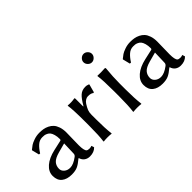

<svg xmlns="http://www.w3.org/2000/svg" viewBox="-30 -1137 1637 1637"><g transform="rotate(-45 788.5 -319.0)"><path d="M310.1 -225.1 225.1 -202.1Q169.4 -187 147.7 -162.6Q126 -138.2 126 -102.1Q126 -77.6 147 -59.3Q168 -41 200.2 -41Q240.2 -41 292 -80.1Q306.2 -90.8 306.2 -106ZM310.1 -47.9H306.2Q265.6 -13.7 238.3 -2Q210.9 9.8 169.9 9.8Q111.8 9.8 78.4 -17.3Q44.9 -44.4 44.9 -98.1Q44.9 -148.9 89.4 -187.5Q133.3 -225.6 210.9 -243.2L304.2 -264.2Q311 -266.6 311 -275.9Q311 -308.1 304.2 -331.3Q297.4 -354.5 288.1 -366.2Q278.8 -377.9 264.2 -384.8Q249.5 -391.6 239.3 -392.8Q229 -394 214.8 -394Q182.1 -394 155.8 -371.1Q129.4 -348.1 105 -309.1L91.8 -310.1L75.2 -377L78.1 -380.9Q96.2 -396 111.1 -406.2Q126 -416.5 158 -427.7Q189.9 -439 225.1 -439Q250 -439 271.7 -435.3Q293.5 -431.6 315.9 -420.7Q338.4 -409.7 354.2 -392.3Q370.1 -375 380.1 -345.5Q390.1 -315.9 390.1 -276.9Q390.1 -273.4 388.7 -208Q387.2 -142.6 387.2 -126Q387.2 -63 403.8 -47.9Q412.6 -40.5 433.1 -40.5Q445.3 -40.5 460 -45.9L467.8 -21Q439 9.8 388.2 9.8Q359.9 9.8 339.1 -4.9Q318.4 -19.5 310.1 -47.9Z M647.9 -334 650.9 -332Q685.5 -392.1 712.2 -415.5Q738.8 -439 777.8 -439Q784.7 -439 789.3 -438.5Q793.9 -438 795.9 -437.5Q797.9 -437 804 -435.1Q810.1 -433.1 814 -432.1L817.9 -428.2L797.9 -354L790 -352.1Q774.9 -366.2 737.8 -366.2Q723.1 -366.2 708 -356.9Q692.9 -347.7 682.1 -331.1Q664.1 -302.7 656 -282Q647.9 -261.2 647.9 -231.9V-180.2Q647.9 -68.4 656.7 0L654.8 2.9Q636.2 0 607.9 0Q579.6 0 561 2.9L559.1 0Q567.9 -60.5 567.9 -180.2V-234.9Q567.9 -373.5 559.1 -429.2L561 -432.1Q603.5 -427.7 642.1 -435.1Q647.9 -435.1 647.9 -424.8Z M931.4 -561.5Q916 -577.1 916 -597.2Q916 -617.2 931.4 -632.6Q946.8 -647.9 966.8 -647.9Q986.8 -647.9 1002.4 -632.6Q1018.1 -617.2 1018.1 -597.2Q1018.1 -577.1 1002.4 -561.5Q986.8 -545.9 966.8 -545.9Q946.8 -545.9 931.4 -561.5ZM925.8 -234.9Q925.8 -369.6 917 -429.2L918.9 -432.1Q934.1 -431.2 961.9 -431.2Q989.7 -431.2 1005.9 -433.1Q1011.7 -433.1 1013.4 -431.2Q1015.1 -429.2 1015.1 -422.9Q1005.9 -333.5 1005.9 -251V-180.2Q1005.9 -71.8 1015.1 0L1012.7 2.9Q994.1 0 965.8 0Q937.5 0 918.9 2.9L917 0Q925.8 -64.9 925.8 -180.2Z M1405.8 -225.1 1320.8 -202.1Q1265.1 -187 1243.4 -162.6Q1221.7 -138.2 1221.7 -102.1Q1221.7 -77.6 1242.7 -59.3Q1263.7 -41 1295.9 -41Q1335.9 -41 1387.7 -80.1Q1401.9 -90.8 1401.9 -106ZM1405.8 -47.9H1401.9Q1361.3 -13.7 1334 -2Q1306.6 9.8 1265.6 9.8Q1207.5 9.8 1174.1 -17.3Q1140.6 -44.4 1140.6 -98.1Q1140.6 -148.9 1185.1 -187.5Q1229 -225.6 1306.6 -243.2L1399.9 -264.2Q1406.7 -266.6 1406.7 -275.9Q1406.7 -308.1 1399.9 -331.3Q1393.1 -354.5 1383.8 -366.2Q1374.5 -377.9 1359.9 -384.8Q1345.2 -391.6 1335 -392.8Q1324.7 -394 1310.5 -394Q1277.8 -394 1251.5 -371.1Q1225.1 -348.1 1200.7 -309.1L1187.5 -310.1L1170.9 -377L1173.8 -380.9Q1191.9 -396 1206.8 -406.2Q1221.7 -416.5 1253.7 -427.7Q1285.6 -439 1320.8 -439Q1345.7 -439 1367.4 -435.3Q1389.2 -431.6 1411.6 -420.7Q1434.1 -409.7 1450 -392.3Q1465.8 -375 1475.8 -345.5Q1485.8 -315.9 1485.8 -276.9Q1485.8 -273.4 1484.4 -208Q1482.9 -142.6 1482.9 -126Q1482.9 -63 1499.5 -47.9Q1508.3 -40.5 1528.8 -40.5Q1541 -40.5 1555.7 -45.9L1563.5 -21Q1534.7 9.8 1483.9 9.8Q1455.6 9.8 1434.8 -4.9Q1414.1 -19.5 1405.8 -47.9Z"/></g></svg>

Font: Linux Biolinum G
Style: Regular
Weight: 400
Designer: Philipp H. Poll
Foundry: Philipp H. Poll
Version: Version 1.1.0 ; ttfautohint (v1.6)